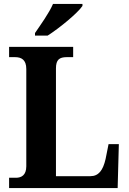

<svg xmlns="http://www.w3.org/2000/svg" viewBox="-20 -951 651 971"><path d="M157 -784V-771H221C281 -809 374 -886 397 -921V-931H248C229 -886 185 -825 157 -784ZM26 0H575L581 -222H529L514 -147C501 -90 479 -60 437 -60H263V-605C263 -649 280 -662 318 -662H350V-714H26V-662H56C88 -662 113 -649 113 -602V-110C113 -65 88 -52 61 -52H26Z"/></svg>

Font: Noto Serif Ethiopic SemiCondensed
Style: Bold
Weight: 700
Width: 4
Designer: Monotype Design Team
Foundry: Monotype Imaging Inc.
Version: Version 2.102